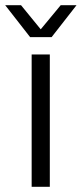

<svg xmlns="http://www.w3.org/2000/svg" viewBox="-45 -720 315 740"><path d="M77 0V-510H147V0ZM71 -577 -25 -700H36L112 -607L189 -700H250L154 -577Z"/></svg>

Font: MuseoModerno Thin Light
Style: Regular
Weight: 300
Version: Version 1.003